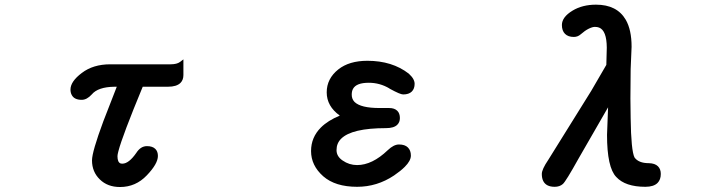

<svg xmlns="http://www.w3.org/2000/svg" viewBox="-20 -750 3040 802"><path d="M364.3 -80.1Q364.3 -115.7 411.6 -243.2L467.8 -387.7H458Q389.2 -386.7 363.3 -355.5Q342.8 -333 321.3 -333Q289.6 -333 279.3 -354Q274.4 -363.3 274.4 -376Q274.4 -409.7 321.8 -445.3Q369.1 -481.4 440.4 -481.4H692.4Q718.8 -481.4 731.9 -491.2L746.1 -502V-436.5Q746.1 -416 733.9 -403.8Q717.8 -387.7 681.6 -387.7H576.2Q491.2 -182.6 474.6 -118.7Q470.7 -104 470.7 -97.7Q470.7 -72.3 483.4 -67.4Q486.3 -66.4 491.2 -66.4Q518.1 -66.4 549.3 -111.3Q567.4 -139.6 593.8 -139.6Q617.2 -139.6 628.9 -127.9Q639.6 -117.2 639.6 -98.6Q639.6 -65.9 593.3 -17.6Q546.9 31.2 481.4 31.2Q429.2 31.2 397 -0.5Q364.3 -32.2 364.3 -80.1Z M1399.4 -267.1Q1344.7 -306.2 1344.7 -364.3Q1344.7 -421.4 1393.1 -460Q1438.5 -496.1 1514.6 -496.1Q1618.2 -496.1 1687.5 -442.4Q1700.7 -430.2 1706.3 -419.9Q1711.9 -409.7 1711.9 -399.9Q1711.9 -379.4 1700.2 -367.7Q1688 -355.5 1664.1 -355.5Q1657.7 -355.5 1644.5 -361.1Q1631.3 -366.7 1606.9 -379.9V-380.4Q1566.9 -404.3 1520.5 -404.3Q1468.3 -404.3 1454.6 -378.9Q1449.2 -369.1 1449.2 -354.5Q1449.2 -336.4 1460.9 -324.2Q1486.8 -298.8 1565.4 -298.8H1605.5Q1627.9 -298.8 1639.6 -287.1Q1650.4 -276.4 1650.4 -256.8Q1650.4 -239.7 1639.6 -229Q1625.5 -214.8 1592.8 -214.8Q1449.2 -214.8 1404.8 -170.4Q1385.7 -151.4 1385.7 -123Q1385.7 -96.7 1411.1 -79.6Q1438.5 -60.5 1471.7 -60.5Q1534.7 -60.5 1599.6 -122.6Q1624.5 -146.5 1646.5 -146.5Q1671.4 -146.5 1683.8 -134Q1696.3 -121.6 1696.3 -100.1Q1696.3 -78.6 1670.9 -53.2Q1653.3 -35.6 1626 -17.1Q1555.2 30.3 1471.7 30.3Q1380.4 30.3 1330.1 -13.7Q1279.3 -58.6 1279.3 -119.1Q1279.3 -176.3 1320.3 -217.3Q1349.6 -246.6 1399.4 -267.1Z M2243.2 -23.4Q2243.2 -42.5 2270 -82L2449.7 -370.6L2512.7 -479L2514.6 -550.8Q2514.2 -622.6 2482.4 -634.8Q2475.1 -637.7 2464.8 -637.7Q2454.6 -637.7 2439.2 -630.1Q2423.8 -622.6 2405.3 -606.4Q2393.1 -595.7 2377 -595.7Q2353 -595.7 2340.1 -608.6Q2327.1 -621.6 2327.1 -645.5Q2327.1 -678.7 2371.6 -705.6Q2412.6 -730.5 2469.7 -730.5Q2557.1 -730.5 2593.8 -667.5Q2618.2 -625.5 2618.2 -554.7L2614.3 -460.9L2613.3 -338.9L2614.3 -255.9Q2616.2 -120.6 2630.4 -92.3Q2647.5 -68.4 2690.4 -68.4Q2715.8 -67.9 2728.5 -55.2Q2740.2 -43.5 2740.2 -23.4Q2740.2 0.5 2726.6 14.2Q2710.4 30.3 2675.8 30.3Q2591.8 30.3 2554.2 -10.7Q2515.6 -50.3 2515.6 -186.5L2520 -301.8L2396.5 -87.4Q2343.3 8.3 2331.1 18.6Q2317.9 30.3 2296.9 30.3Q2261.2 30.3 2249 5.9Q2243.2 -5.9 2243.2 -23.4Z"/></svg>

Font: YuPearl-SemiBold
Style: SemiBold
Weight: 600
Designer: Max Yao
Foundry: Max-Everyday
Version: Version 1.011; ttfautohint (v1.8.3)